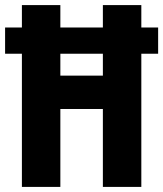

<svg xmlns="http://www.w3.org/2000/svg" viewBox="-24 -734 641 754"><path d="M62 0V-523H-4V-626H62V-714H213V-626H380V-714H531V-626H597V-523H531V0H380V-306H213V0ZM213 -437H380V-523H213Z"/></svg>

Font: Noto Sans Tamil ExtraCondensed ExtraBold
Style: Regular
Weight: 800
Width: 2
Designer: Jelle Bosma - Monotype Design Team
Foundry: Monotype Imaging Inc.
Version: Version 2.004; ttfautohint (v1.8.4.7-5d5b)